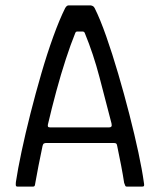

<svg xmlns="http://www.w3.org/2000/svg" viewBox="-20 -693 593 713"><path d="M45 0Q40 0 39 -3.5Q38 -7 39 -17Q46 -64 60 -130Q74 -196 93 -271Q112 -346 133.5 -420Q155 -494 178 -557.5Q201 -621 222 -663Q225 -668 228 -670.5Q231 -673 235 -673H317Q322 -672 325.5 -670Q329 -668 332 -662Q352 -622 374.5 -558Q397 -494 419 -419Q441 -344 460.5 -268Q480 -192 494 -126.5Q508 -61 514 -17Q516 -7 515 -3.5Q514 0 508 0H451Q447 0 445.5 -2.5Q444 -5 441 -14Q437 -41 430 -77.5Q423 -114 415 -152Q414 -158 411.5 -160Q409 -162 402 -162H150Q144 -161 142 -159.5Q140 -158 138 -151Q130 -114 123 -77.5Q116 -41 111 -13Q110 -5 108.5 -2.5Q107 0 102 0ZM165 -220H386Q391 -220 393.5 -223Q396 -226 394 -235Q372 -320 349.5 -406Q327 -492 295 -570Q293 -576 286 -576H267Q261 -576 259 -569Q243 -530 224.5 -473.5Q206 -417 189 -354Q172 -291 158 -231Q157 -227 158 -223.5Q159 -220 165 -220Z"/></svg>

Font: Glory
Style: Regular
Weight: 400
Designer: Robert Leuschke
Foundry: Robert Leuschke
Version: Version 1.011